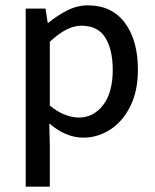

<svg xmlns="http://www.w3.org/2000/svg" viewBox="-20 -503 579 717"><path d="M76 194V-471H150L158 -418H161Q192 -444 230 -463.5Q268 -483 308 -483Q398 -483 446.5 -417.5Q495 -352 495 -243Q495 -163 466.5 -106Q438 -49 391.5 -19Q345 11 291 11Q226 11 164 -42L166 38V194ZM274 -64Q329 -64 365 -110.5Q401 -157 401 -242Q401 -317 373.5 -362Q346 -407 284 -407Q256 -407 227 -392Q198 -377 166 -347V-109Q196 -84 224 -74Q252 -64 274 -64Z"/></svg>

Font: Narnoor
Style: Regular
Weight: 400
Designer: S. Sridhar Murthy
Foundry: SIL International
Version: Version 3.000